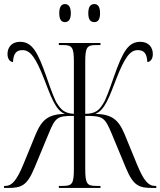

<svg xmlns="http://www.w3.org/2000/svg" viewBox="-20 -926 790 946"><path d="M445 -817C462 -817 473 -829 473 -861C473 -893 462 -906 445 -906C426 -906 415 -893 415 -861C415 -829 426 -817 445 -817ZM300 -817C317 -817 329 -829 329 -861C329 -893 317 -906 300 -906C283 -906 272 -893 272 -861C272 -829 283 -817 300 -817ZM0 0H20C85 0 113 -11 149 -97L220 -268C253 -349 263 -355 344 -355V-93C344 -20 335 -10 290 -10H270V0H475V-10H454C409 -10 400 -20 400 -95V-355C486 -355 496 -350 530 -268L601 -97C637 -11 665 0 730 0H750V-10H743C711 -10 688 -36 655 -116L593 -267C562 -340 528 -363 449 -365C496 -380 521 -455 552 -535C595 -646 622 -679 659 -679C689 -679 704 -663 706 -620C722 -622 733 -636 733 -660C733 -692 713 -720 671 -720C611 -720 584 -668 543 -553C518 -480 500 -432 488 -415C469 -384 452 -366 400 -365V-622C400 -694 409 -704 454 -704H475V-714H270V-704H290C335 -704 344 -694 344 -622V-365C297 -368 281 -386 262 -415C250 -432 232 -480 207 -553C166 -668 139 -720 79 -720C37 -720 17 -692 17 -660C17 -636 28 -622 44 -620C46 -663 61 -679 91 -679C128 -679 155 -646 198 -535C229 -455 254 -380 300 -365C222 -363 188 -340 157 -267L95 -116C62 -36 38 -10 7 -10H0Z"/></svg>

Font: Noto Serif Display ExtraCondensed Light
Style: Regular
Weight: 300
Width: 2
Designer: Monotype Design Team
Foundry: Monotype Imaging Inc.
Version: Version 2.009